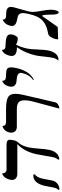

<svg xmlns="http://www.w3.org/2000/svg" viewBox="612 -1234 615 1920"><g transform="rotate(-90 919.0 -274.5)"><path d="M404.8 -295.9Q397.5 -263.2 392.1 -190.4Q386.7 -117.7 378.9 -85Q359.4 2 287.1 12.2L280.8 2Q298.8 -19 306.2 -48.8Q310.1 -66.9 321.3 -133.5Q332.5 -200.2 337.9 -223.1Q365.2 -341.3 438 -408.2H143.1Q112.3 -408.2 95.7 -422.6Q79.1 -437 79.1 -460.9Q79.1 -473.1 81.1 -479Q85.9 -500 94.2 -515.9Q102.5 -531.7 110.8 -539.8Q119.1 -547.9 126.7 -552.7Q134.3 -557.6 139.2 -558.6L144 -560.1Q144 -542 154.5 -529.1Q165 -516.1 183.1 -516.1H429.2Q458 -516.1 469.5 -507.8Q481 -499.5 481 -481.9Q481 -471.2 478 -458L473.1 -434.1Q470.2 -421.4 461.7 -409.4Q453.1 -397.5 444.1 -387.7Q435.1 -377.9 423.8 -354Q412.6 -330.1 404.8 -295.9ZM92.8 -159.2Q90.3 -149.4 83 -108.4Q75.7 -67.4 73.2 -58.1Q66.4 -27.8 43 -8.3Q19.5 11.2 -16.1 13.2L-21 2Q-3.4 -11.7 2 -41Q3.9 -51.3 11.7 -90.8Q19.5 -130.4 21 -138.2Q33.2 -189.9 58.6 -219Q84 -248 120.1 -248Q130.9 -248 136.2 -244.1L132.8 -231Q119.6 -223.6 108.9 -203.9Q98.1 -184.1 92.8 -159.2Z M792.5 12.2 858.4 -233.9Q875.5 -292.5 875.5 -335.9Q875.5 -377.9 854.7 -395.5Q834 -413.1 787.6 -413.1H612.3Q583 -413.1 567.4 -428.7Q551.8 -444.3 551.8 -469.2Q551.8 -480 553.7 -486.8Q557.6 -504.4 565.7 -518.1Q573.7 -531.7 582.8 -538.8Q591.8 -545.9 599.9 -550.3Q607.9 -554.7 613.3 -555.7L618.7 -557.1Q618.7 -521 658.7 -521H784.7Q870.6 -521 905.5 -501.5Q940.4 -481.9 940.4 -428.2Q940.4 -394 928.7 -344.2L856.4 -33.2Q852.5 -14.6 836.4 -3.2Q820.3 8.3 806.6 10.3Z M1081.5 -243.2 1077.1 -250Q1129.4 -282.7 1148.4 -360.8Q1150.4 -368.7 1150.4 -372.1Q1150.4 -391.1 1132.3 -402.3Q1114.3 -413.6 1082.5 -415Q1048.3 -415.5 1029.8 -429.4Q1011.2 -443.4 1011.2 -467.8Q1011.2 -473.1 1013.2 -486.8Q1017.6 -505.4 1025.4 -519.8Q1033.2 -534.2 1040.8 -541.3Q1048.3 -548.3 1055.4 -552.7Q1062.5 -557.1 1066.9 -558.1L1071.3 -559.1V-554.2Q1071.3 -542.5 1076.4 -535.2Q1081.5 -527.8 1092.5 -525.1Q1103.5 -522.5 1111.3 -521.7Q1119.1 -521 1133.3 -521Q1172.9 -521 1189 -510.7Q1205.1 -500.5 1205.1 -471.2Q1205.1 -448.2 1196.3 -411.1Q1192.4 -392.1 1184.8 -371.3Q1177.2 -350.6 1164.1 -325.2Q1150.9 -299.8 1129.4 -277.6Q1107.9 -255.4 1081.5 -243.2Z M1299.8 -50.8Q1307.1 -79.6 1312.7 -140.4Q1318.4 -201.2 1325.7 -230Q1348.6 -329.6 1405.8 -412.1Q1318.8 -412.1 1318.8 -463.9Q1318.8 -476.1 1320.8 -481.9Q1325.7 -502.9 1333.5 -518.8Q1341.3 -534.7 1349.1 -542.5Q1356.9 -550.3 1364 -555.2Q1371.1 -560.1 1375.5 -561L1379.9 -562Q1378.4 -533.7 1403.8 -527.8Q1480 -525.4 1507.3 -515.1Q1534.7 -504.9 1534.7 -476.1Q1534.7 -462.4 1530.8 -449.2Q1529.3 -442.4 1522 -428.7Q1514.6 -415 1507.8 -407.2Q1497.6 -403.8 1488.8 -403.8Q1464.4 -403.8 1431.6 -420.9Q1408.7 -377 1395 -318.8Q1385.7 -278.8 1383.3 -203.9Q1380.9 -128.9 1373 -94.2Q1367.2 -69.3 1357.9 -50.8Q1348.6 -32.2 1339.4 -22.2Q1330.1 -12.2 1318.8 -6.3Q1307.6 -0.5 1299.6 1.2Q1291.5 2.9 1283.7 2.9L1272.9 2Q1293 -19.5 1299.8 -50.8Z M1764.6 -295.9Q1759.3 -274.9 1759.3 -251Q1759.3 -222.2 1770.3 -164.8Q1781.2 -107.4 1781.2 -75.2V-64.9Q1778.8 -15.1 1760.3 5.9Q1750.5 5.9 1744.4 -0.7Q1738.3 -7.3 1735.8 -22.2Q1733.4 -37.1 1732.9 -48.1Q1732.4 -59.1 1732.4 -81.1Q1732.4 -136.2 1724.6 -158.2H1717.3L1608.4 -3.9L1485.4 0V-6.8Q1487.8 -33.2 1494.6 -46.9Q1504.9 -70.3 1515.1 -83.5Q1525.4 -96.7 1541.5 -100.1Q1585 -107.4 1614.7 -119.4Q1644.5 -131.3 1669.7 -153.6Q1694.8 -175.8 1711.4 -210.2Q1728 -244.6 1739.3 -295.9Q1747.6 -333 1747.6 -350.1Q1747.6 -367.2 1743.2 -378.4Q1738.8 -389.6 1729 -395.8Q1719.2 -401.9 1709.2 -404.8Q1699.2 -407.7 1682.6 -410.2Q1618.7 -421.9 1618.7 -461.9Q1618.7 -466.3 1620.6 -476.1Q1625 -495.1 1633.1 -510.3Q1641.1 -525.4 1649.4 -533.2Q1657.7 -541 1665.3 -546.1Q1672.9 -551.3 1677.7 -552.7L1682.6 -554.2Q1682.1 -544.4 1685.5 -537.6Q1689 -530.8 1693.8 -527.3Q1698.7 -523.9 1708 -522.2Q1717.3 -520.5 1722.9 -520.3Q1728.5 -520 1739.3 -520Q1754.4 -520 1765.9 -518.1Q1777.3 -516.1 1787.8 -511Q1798.3 -505.9 1804 -495.8Q1809.6 -485.8 1809.6 -471.2Q1809.6 -461.4 1806.6 -448.2Q1802.7 -430.2 1785.6 -372.8Q1768.6 -315.4 1764.6 -295.9Z"/></g></svg>

Font: Common Serif
Style: Bold Italic
Weight: 700
Italic angle: -12°
Designer: Philipp H. Poll, Khaled Hosny
Foundry: Stefan Peev, Context Ltd.
Version: Version 1.026